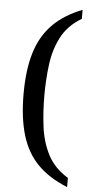

<svg xmlns="http://www.w3.org/2000/svg" viewBox="-60 -795 465 958"><g transform="rotate(5 173.0 -316.0)"><path d="M314 127.9Q222.2 90.8 165.5 33.4Q108.9 -23.9 83 -110.4Q57.1 -196.8 57.1 -316.9Q57.1 -437 83 -522.5Q108.9 -607.9 165.5 -666Q222.2 -724.1 314 -759.8V-714.8Q245.1 -673.8 212.6 -610.8Q180.2 -547.9 170.7 -472.4Q161.1 -397 161.1 -316.9Q161.1 -237.8 170.7 -161.9Q180.2 -85.9 212.6 -22.9Q245.1 40 314 82Z"/></g></svg>

Font: Satisar Sharada
Style: Regular
Weight: 400
Designer: Vinodh Rajan & Sunil Mahnoori
Version: 2.2